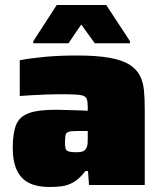

<svg xmlns="http://www.w3.org/2000/svg" viewBox="-20 -740 647 768"><path d="M177 8Q130 8 97.5 -7.5Q65 -23 48 -58Q31 -93 31 -149Q31 -206 44 -239.5Q57 -273 94.5 -287Q132 -301 204 -301Q212 -301 227 -300.5Q242 -300 260.5 -299.5Q279 -299 297.5 -298.5Q316 -298 331 -297V-313Q331 -332 327.5 -342.5Q324 -353 313 -357Q302 -361 279 -362Q256 -363 218 -363Q194 -363 166.5 -362Q139 -361 111.5 -359.5Q84 -358 59 -356V-499Q100 -507 158 -512.5Q216 -518 288 -518Q367 -518 417.5 -509Q468 -500 497 -482Q526 -464 539.5 -437.5Q553 -411 556 -377Q559 -343 559 -301V0H336L332 -56H322Q298 -25 274.5 -11.5Q251 2 227 5Q203 8 177 8ZM286 -131Q298 -131 306.5 -133Q315 -135 319.5 -139.5Q324 -144 327 -151Q330 -158 330.5 -167.5Q331 -177 331 -189V-216H288Q266 -216 255.5 -213Q245 -210 242.5 -200.5Q240 -191 240 -169Q240 -155 242 -146.5Q244 -138 254 -134.5Q264 -131 286 -131ZM113 -567V-575L207 -720H405L500 -575V-567H359L305 -642L254 -567Z"/></svg>

Font: Saira SemiExpanded Black
Style: Regular
Weight: 900
Width: 6
Designer: Hector Gatti with collaboration of the Omnibus-Type team
Foundry: Omnibus-Type
Version: Version 1.101